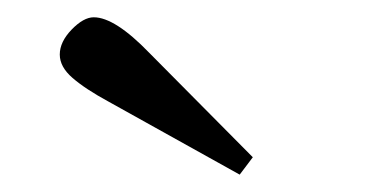

<svg xmlns="http://www.w3.org/2000/svg" viewBox="-20 -743 440 221"><path d="M48.8 -680.2Q48.8 -694.8 62.5 -709Q76.2 -723.1 87.9 -723.1Q112.3 -723.1 151.9 -682.1L271 -562L255.9 -542L105 -626Q78.1 -640.6 63.5 -653.3Q48.8 -666 48.8 -680.2Z"/></svg>

Font: Heuristica
Style: Regular
Weight: 400
Version: Version 1.0.2